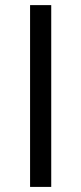

<svg xmlns="http://www.w3.org/2000/svg" viewBox="-20 -734 319 754"><path d="M98.1 0V-713.9H181.2V0Z"/></svg>

Font: f06252833
Style: Regular
Weight: 400
Foundry: Ascender Corporation
Version: Version 1.10